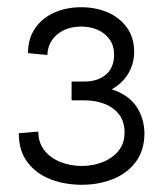

<svg xmlns="http://www.w3.org/2000/svg" viewBox="-20 -744 466 531"><path d="M206 -233Q158.5 -233 119 -248.5Q79.5 -264 55.8 -295.5Q32 -327 32 -375.5L86 -380Q86 -349.5 102.8 -328.2Q119.5 -307 147 -296Q174.5 -285 206.5 -285Q236.5 -285 263.5 -295.5Q290.5 -306 307.5 -326.5Q324.5 -347 324.5 -378Q324.5 -407 309.8 -426.8Q295 -446.5 269.8 -456.5Q244.5 -466.5 214 -466.5H178V-518.5H213.5Q250.5 -518.5 273 -537.8Q295.5 -557 295.5 -592.5Q295.5 -618 282.8 -635.5Q270 -653 249.5 -661.8Q229 -670.5 205 -670.5Q164.5 -670.5 138.5 -649Q112.5 -627.5 111 -592L57.5 -597Q57.5 -637.5 77.2 -666Q97 -694.5 130.2 -709.2Q163.5 -724 204.5 -724Q244.5 -724 277.8 -709.8Q311 -695.5 331 -667.8Q351 -640 351 -600.5Q351 -569 335.5 -541.8Q320 -514.5 289 -497Q335 -482 356.8 -450Q378.5 -418 379.5 -376.5Q379.5 -328.5 356 -296.8Q332.5 -265 293 -249Q253.5 -233 206 -233Z"/></svg>

Font: Acari Sans
Style: Regular
Weight: 400
Designer: Alfredo Marco Pradil and Stefan Peev (font) & Cristiano Sobral (main changes)
Foundry: Alfredo Marco Pradil and Stefan Peev (font) & Cristiano Sobral (main changes)
Version: Version 1.063; ttfautohint (v1.8.3)